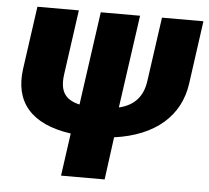

<svg xmlns="http://www.w3.org/2000/svg" viewBox="-50 -749 873 803"><g transform="rotate(5 386.0 -347.5)"><path d="M598 -695 560 -425C551 -362 518 -321 451 -305L506 -695H341L286 -303C221 -318 202 -356 211 -423L249 -695H75L38 -431C19 -293 90 -203 260 -179L235 0H418L442 -179C616 -203 716 -295 735 -429L772 -695Z"/></g></svg>

Font: Fira Sans ExtraBold
Style: Italic
Weight: 800
Italic angle: -8°
Designer: bBox Type GmbH & Carrois Corporate GbR & Edenspiekermann AG
Foundry: bBox Type GmbH & Carrois Corporate GbR & Edenspiekermann AG
Version: Version 4.301;PS 004.301;hotconv 1.0.88;makeotf.lib2.5.64775